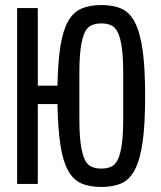

<svg xmlns="http://www.w3.org/2000/svg" viewBox="-20 -730 640 762"><path d="M208 -317H130V0H48V-698H130V-390H208Q210 -486 220 -548Q230 -610 250.5 -646Q271 -682 303.5 -696Q336 -710 382 -710Q428 -710 461 -696Q494 -682 515 -642Q536 -602 546 -531.5Q556 -461 556 -349Q556 -236 546 -166Q536 -96 515 -56Q494 -16 461 -2Q428 12 382 12Q335 12 303 -2Q271 -16 250.5 -52.5Q230 -89 220 -153Q210 -217 208 -317ZM469 -262V-436Q469 -501 463.5 -540.5Q458 -580 447.5 -601.5Q437 -623 420.5 -630Q404 -637 382 -637Q360 -637 343.5 -630Q327 -623 316.5 -601.5Q306 -580 300.5 -540.5Q295 -501 295 -436V-262Q295 -197 300.5 -157.5Q306 -118 316.5 -96.5Q327 -75 343.5 -68Q360 -61 382 -61Q404 -61 420.5 -68Q437 -75 447.5 -96.5Q458 -118 463.5 -157.5Q469 -197 469 -262Z"/></svg>

Font: IBM Plaex Mono
Style: Regular
Weight: 400
Designer: Mike Abbink, Paul van der Laan, Pieter van Rosmalen
Foundry: Bold Monday
Version: Version 2.003